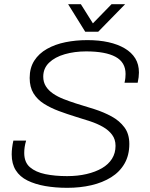

<svg xmlns="http://www.w3.org/2000/svg" viewBox="-20 -888 717 919"><path d="M302 11Q245 11 196.5 2.5Q148 -6 111.5 -24Q75 -42 55.5 -73Q36 -104 36 -149Q36 -164 38 -180.5Q40 -197 44 -215H105Q100 -198 98 -184Q96 -170 96 -156Q96 -111 123.5 -87.5Q151 -64 197 -54.5Q243 -45 301 -45Q352 -45 394.5 -55Q437 -65 468 -83Q499 -101 516 -128Q533 -155 533 -190Q533 -221 516.5 -243Q500 -265 473 -280.5Q446 -296 411.5 -307.5Q377 -319 340 -330Q301 -342 262 -356.5Q223 -371 191 -391Q159 -411 140.5 -441Q122 -471 122 -515Q122 -563 144 -597.5Q166 -632 205 -654Q244 -676 293.5 -686Q343 -696 398 -696Q454 -696 499 -686Q544 -676 577 -656.5Q610 -637 627.5 -608.5Q645 -580 645 -541Q645 -530 643.5 -518Q642 -506 639 -492H576Q579 -505 580 -515Q581 -525 581 -534Q581 -590 533 -616Q485 -642 392 -642Q337 -642 290 -628.5Q243 -615 215 -588Q187 -561 187 -521Q187 -495 199.5 -475Q212 -455 234 -440Q256 -425 284 -414Q312 -403 343 -393Q387 -380 432 -365.5Q477 -351 514.5 -330.5Q552 -310 575.5 -278.5Q599 -247 599 -199Q599 -145 576 -105Q553 -65 512 -39.5Q471 -14 417.5 -1.5Q364 11 302 11ZM579 -868 450 -736H388L306 -868H367L438 -755H404L514 -868Z"/></svg>

Font: Archivo SemiBold ExtraLight
Style: Italic
Weight: 250
Italic angle: -10°
Version: Version 2.001